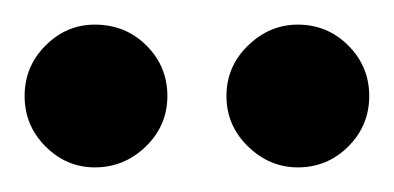

<svg xmlns="http://www.w3.org/2000/svg" viewBox="-20 -734 320 156"><path d="M116 -656Q116 -632 98.5 -615Q81 -598 57 -598Q34 -598 17 -615Q0 -632 0 -656Q0 -680 17 -697Q34 -714 57 -714Q82 -714 99 -697Q116 -680 116 -656ZM280 -656Q280 -632 263 -615Q246 -598 222 -598Q199 -598 181.5 -615Q164 -632 164 -656Q164 -680 181.5 -697Q199 -714 222 -714Q246 -714 263 -697Q280 -680 280 -656Z"/></svg>

Font: Rosario Light Medium
Style: Regular
Weight: 500
Version: Version 1.101; ttfautohint (v1.8.1.43-b0c9)